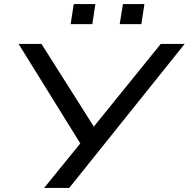

<svg xmlns="http://www.w3.org/2000/svg" viewBox="-20 -920 924 940"><path d="M196 0 384 -231 386 -197 71 -705H183L442 -296H436L767 -705H884L319 0ZM566 -802 582 -900H687L672 -802ZM326 -802 341 -900H447L432 -802Z"/></svg>

Font: Nunito Sans 7pt Expanded
Style: Italic
Weight: 400
Width: 7
Italic angle: -9°
Designer: Vernon Adams
Foundry: Vernon Adams
Version: Version 3.101;gftools[0.9.27]